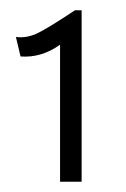

<svg xmlns="http://www.w3.org/2000/svg" viewBox="-20 -554 246 374"><path d="M20 -444 11 -482Q33 -479 55.5 -490.5Q78 -502 126 -534H139V-200H97V-467Q61 -441 20 -444Z"/></svg>

Font: Bellota Light
Style: Regular
Weight: 300
Designer: Kemie Guaida
Foundry: Kemie Guaida
Version: Version 4.001